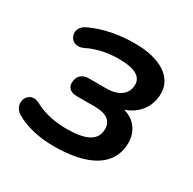

<svg xmlns="http://www.w3.org/2000/svg" viewBox="-120 -620 755 752"><g transform="rotate(30 257.5 -244.0)"><path d="M211 10C361 10 458 -40 458 -148C458 -198 429 -238 379 -252C434 -271 472 -316 472 -379C472 -450 404 -498 287 -498C216 -498 147 -485 90 -458C31 -432 64 -355 122 -383C168 -406 216 -414 263 -414C336 -414 367 -393 367 -358C367 -314 331 -289 277 -289H197C166 -289 148 -270 148 -240C148 -219 164 -205 191 -205H274C327 -205 352 -184 352 -149C352 -93 301 -74 219 -74C170 -74 117 -84 76 -107C20 -138 -13 -61 38 -31C83 -4 145 10 211 10Z"/></g></svg>

Font: SN Pro Semibold
Style: Italic
Weight: 600
Italic angle: -9°
Designer: Tobias Whetton
Foundry: Supernotes
Version: Version 1.001;Glyphs 3.2 (3249)